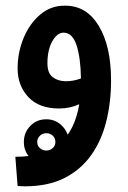

<svg xmlns="http://www.w3.org/2000/svg" viewBox="-20 -386 451 676"><path d="M67 270Q62 270 55.5 269.5Q49 269 42 269L34 166Q138 166 191 119Q244 72 259 -19Q226 -4 188 -4Q117 -4 79.5 -44.5Q42 -85 42 -145Q42 -201 63 -252Q84 -303 122 -335Q160 -367 210 -366Q285 -366 328 -294.5Q371 -223 371 -103Q371 -26 354 42Q337 110 300.5 161Q264 212 206.5 241Q149 270 67 270ZM147 -163Q147 -128 166 -114Q185 -100 212 -100Q240 -100 265 -110Q264 -182 249.5 -226.5Q235 -271 204 -271Q181 -271 164 -240.5Q147 -210 147 -163ZM143 194Q109 194 86.5 170.5Q64 147 64 114Q64 81 86.5 57.5Q109 34 143 34Q176 34 199 57.5Q222 81 222 114Q222 147 199 170.5Q176 194 143 194ZM143 144Q156 144 165.5 135.5Q175 127 175 114Q175 100 165.5 91.5Q156 83 143 83Q130 83 120.5 92Q111 101 111 114Q111 127 120.5 135.5Q130 144 143 144Z"/></svg>

Font: Noto Sans Arabic ExtCond SemBd
Style: Regular
Weight: 600
Width: 2
Designer: Monotype Design Team, Nadine Chahine, Nizar Qandah and Khaled Hosny
Foundry: Monotype Imaging Inc.
Version: Version 2.012; ttfautohint (v1.8.4.7-5d5b)